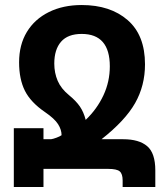

<svg xmlns="http://www.w3.org/2000/svg" viewBox="-20 -744 662 764"><path d="M321 -267Q366 -310 391.5 -364.5Q417 -419 417 -480Q417 -609 305 -609Q250 -609 223 -578Q196 -547 196 -491Q196 -454 209.5 -422.5Q223 -391 255 -365Q283 -342 298 -320Q313 -298 321 -267ZM183 -190Q191 -191 204.5 -196Q218 -201 225 -206Q225 -228 211 -250Q197 -272 159 -298Q102 -337 79 -383Q56 -429 56 -496Q56 -566 87 -617Q118 -668 174.5 -696Q231 -724 305 -724Q419 -724 488 -664Q557 -604 557 -488Q557 -403 517.5 -333.5Q478 -264 384 -190H470Q533 -190 565.5 -162.5Q598 -135 598 -66V0H468V-26Q468 -52 456.5 -62Q445 -72 410 -72H153V0H35V-234H153V-190Z"/></svg>

Font: Noto Sans Armenian SemiCondensed
Style: Bold
Weight: 700
Width: 4
Designer: Monotype Design Team
Foundry: Monotype Imaging Inc.
Version: Version 2.008; ttfautohint (v1.8.4.7-5d5b)